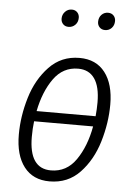

<svg xmlns="http://www.w3.org/2000/svg" viewBox="-53 -781 579 833"><g transform="rotate(5 236.0 -364.5)"><path d="M428 -344Q428 -264 403.5 -182Q379 -100 326.5 -44.5Q274 11 194 11Q122 11 83 -39.5Q44 -90 44 -180Q44 -260 68.5 -341.5Q93 -423 146 -478.5Q199 -534 278 -534Q350 -534 389 -483.5Q428 -433 428 -344ZM112 -288H369Q372 -320 372 -348Q372 -417 347.5 -452Q323 -487 276 -487Q210 -487 169.5 -430.5Q129 -374 112 -288ZM362 -243H105Q101 -211 101 -175Q101 -37 196 -37Q264 -37 305 -96Q346 -155 362 -243ZM185 -697Q185 -715 197 -727.5Q209 -740 226 -740Q241 -740 250 -730.5Q259 -721 259 -707Q259 -688 247 -676Q235 -664 218 -664Q203 -664 194 -673.5Q185 -683 185 -697ZM344 -697Q344 -716 355.5 -728Q367 -740 384 -740Q399 -740 408 -730.5Q417 -721 417 -707Q417 -688 405.5 -676Q394 -664 377 -664Q362 -664 353 -673.5Q344 -683 344 -697Z"/></g></svg>

Font: Fira Sans Extra Condensed Light
Style: Italic
Weight: 300
Width: 3
Italic angle: -8°
Designer: Carrois Corporate & Edenspiekermann AG
Foundry: Carrois Corporate GbR & Edenspiekermann AG
Version: Version 4.203